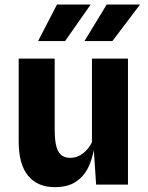

<svg xmlns="http://www.w3.org/2000/svg" viewBox="-20 -800 640 832"><path d="M217 11Q143 11 102 -38.2Q61 -87.5 61 -187V-546H217V-239Q217 -188.5 225.2 -162Q233.5 -135.5 248.5 -125.8Q263.5 -116 284.5 -116Q315.5 -116 340.8 -136.2Q366 -156.5 378.5 -184V-546H534.5V0H396.5L386.5 -150Q379 -108 360.8 -71.2Q342.5 -34.5 307.8 -11.8Q273 11 217 11ZM346 -622 442.5 -780.5H587L467 -622ZM145 -622 227 -780.5H373L262 -622Z"/></svg>

Font: Spline Sans
Style: Bold
Weight: 700
Designer: Eben Sorkin, Mirko Velimirovic
Foundry: Sorkin Type
Version: Version 1.000; ttfautohint (v1.8.3)